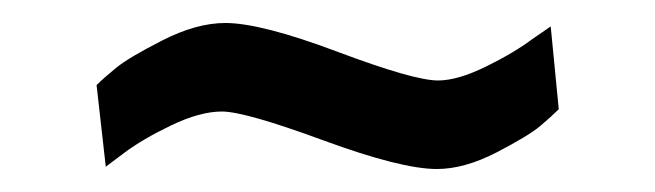

<svg xmlns="http://www.w3.org/2000/svg" viewBox="-20 -400 570 167"><path d="M459 -377 466 -305Q460 -299 450 -290.5Q440 -282 412 -267.5Q384 -253 360 -253Q329 -253 261 -278Q193 -303 173 -303Q154 -303 129 -291Q104 -279 88 -267L72 -255L64 -326Q70 -332 81 -341Q92 -350 121.5 -365Q151 -380 176 -380Q207 -380 273.5 -355Q340 -330 361 -330Q378 -330 402.5 -342Q427 -354 443 -366Z"/></svg>

Font: TypoPRO Titillium Maps
Style: 400 wt
Weight: 400
Designer: Campivisivi
Foundry: Accademia di Belle Arti di Urbino and students of MA course of Visual design
Version: Version 001.001